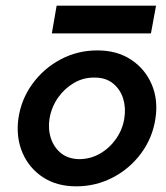

<svg xmlns="http://www.w3.org/2000/svg" viewBox="-20 -648 586 678"><path d="M163 -530H513L531 -628H180ZM155 -230Q162 -270 184.5 -302.5Q207 -335 241 -355Q275 -375 315 -374Q354 -374 379.5 -353Q405 -332 415 -299.5Q425 -267 419 -230Q413 -191 390 -158Q367 -125 333 -105.5Q299 -86 259 -86Q220 -87 195 -107.5Q170 -128 159.5 -160.5Q149 -193 155 -230ZM45 -230Q36 -164 59 -109.5Q82 -55 131 -22.5Q180 10 249 10Q319 10 379 -21.5Q439 -53 479 -107.5Q519 -162 529 -230Q539 -296 515.5 -350.5Q492 -405 442.5 -437.5Q393 -470 324 -470Q254 -470 194.5 -438.5Q135 -407 95 -352.5Q55 -298 45 -230Z"/></svg>

Font: Jost* 500 Medium Italic
Style: Italic
Weight: 500
Italic angle: -10°
Version: Version 3.200; ttfautohint (v0.97) -l 8 -r 50 -G 200 -x 14 -